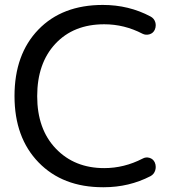

<svg xmlns="http://www.w3.org/2000/svg" viewBox="-20 -785 734 794"><path d="M411.1 -89.8Q493.2 -89.8 569.3 -128.9Q583 -136.7 598.1 -132.3Q613.3 -127.9 620.1 -113.3Q624 -104.5 624 -94.7Q624 -87.9 622.1 -81.1Q617.2 -64.5 602.5 -56.6Q513.7 -10.7 409.2 -10.7Q407.2 -10.7 405.3 -10.7Q239.3 -10.7 139.6 -113.3Q40 -215.8 40 -387.7Q40 -560.5 138.7 -662.6Q237.3 -764.6 405.3 -764.6Q512.7 -764.6 602.5 -716.8Q617.2 -709 622.1 -693.4Q624 -686.5 624 -680.7Q624 -670.9 620.1 -662.1Q613.3 -647.5 598.1 -643.1Q583 -638.7 569.3 -645.5Q494.1 -684.6 411.1 -684.6Q284.2 -684.6 209 -604Q133.8 -523.4 133.8 -387.2Q133.8 -251 210.9 -170.4Q288.1 -89.8 411.1 -89.8Z"/></svg>

Font: Gen Jyuu Gothic P Regular
Style: Regular
Weight: 400
Designer: [Source Han Sans]
Ryoko NISHIZUKA  (kana & ideographs); Paul D. Hunt (Latin, Greek & Cyrillic); Wenlong ZHANG  (bopomofo
Version: Version 1.002.20150607